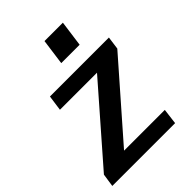

<svg xmlns="http://www.w3.org/2000/svg" viewBox="-210 -823 923 923"><g transform="rotate(-45 251.0 -361.5)"><path d="M388 -723H263L245 -591H370ZM1 0H428L438 -80H161L485 -450L494 -516H93L82 -437H334L11 -67Z"/></g></svg>

Font: United Sans SemiBold
Style: Italic
Weight: 600
Italic angle: -8°
Designer: Pablo Impallari, Rodrigo Fuenzalida (Modified by Dan O. Williams)
Version: Version 1.000;PS 001.000;hotconv 1.0.88;makeotf.lib2.5.64775